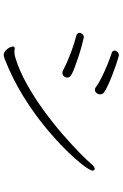

<svg xmlns="http://www.w3.org/2000/svg" viewBox="168 -860 664 1040"><g transform="rotate(90 500.0 -340.0)"><path d="M270 -612Q254 -616 254 -629Q254 -637 261.5 -644.5Q269 -652 279 -652Q281 -652 282.5 -651.5Q284 -651 285 -651Q303 -646 331 -636.5Q359 -627 388.5 -615.5Q418 -604 442.5 -592.5Q467 -581 480 -572Q491 -564 491 -551Q491 -540 484 -531Q477 -522 466 -522Q460 -522 452 -527Q431 -543 397.5 -559.5Q364 -576 329.5 -590Q295 -604 270 -612ZM292 -91Q364 -113 438.5 -155Q513 -197 582.5 -248Q652 -299 710.5 -350Q769 -401 810.5 -442Q852 -483 869 -504Q876 -513 883 -517Q890 -521 894 -521Q904 -521 904 -509Q904 -497 875 -458.5Q846 -420 792 -365Q738 -310 664 -249.5Q590 -189 499.5 -133Q409 -77 306 -36Q287 -28 277 -28Q267 -28 254 -38Q251 -41 243.5 -50Q236 -59 233 -72Q232 -74 232 -78Q232 -88 243 -88Q245 -88 246.5 -87.5Q248 -87 249 -87Q253 -86 256.5 -86Q260 -86 263 -86Q270 -86 276.5 -87.5Q283 -89 292 -91ZM375 -346Q368 -346 362 -349Q321 -371 268 -391Q215 -411 175 -421Q158 -425 158 -439Q158 -447 165 -454.5Q172 -462 182 -462Q183 -462 184.5 -461.5Q186 -461 187 -461Q205 -457 232.5 -449.5Q260 -442 290 -432Q320 -422 345.5 -412.5Q371 -403 386 -394Q400 -387 400 -372Q400 -362 393 -354Q386 -346 375 -346Z"/></g></svg>

Font: Moon Stars Kai HW Light
Style: Regular
Weight: 300
Designer: GuiWonder
Version: Version 1.101